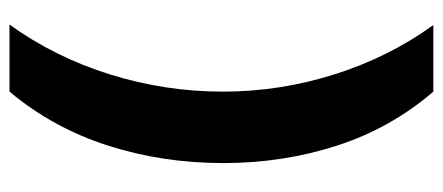

<svg xmlns="http://www.w3.org/2000/svg" viewBox="-278 -720 912 395"><g transform="rotate(-90 177.5 -522.0)"><path d="M40 -518Q40 -643 76 -755.5Q112 -868 187 -958H325Q258 -865 222.5 -751.5Q187 -638 187 -519Q187 -402 222.5 -289.5Q258 -177 324 -86H187Q112 -173 76 -284Q40 -395 40 -518Z"/></g></svg>

Font: Noto Sans Khmer UI ExtraBold
Style: Regular
Weight: 800
Designer: Danh Hong and the Monotype Design Team
Foundry: Monotype Imaging Inc.
Version: Version 2.002; ttfautohint (v1.8.4.7-5d5b)